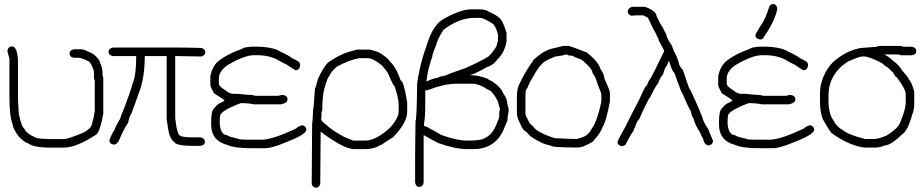

<svg xmlns="http://www.w3.org/2000/svg" viewBox="-20 -713 4435 923"><path d="M37.1 -489.7Q63 -489.7 66.4 -423.3V-235.8Q70.3 -172.9 70.3 -167.5V-165.5Q85.4 -97.2 95.7 -97.2Q104.5 -71.3 154.3 -50.3Q174.8 -44.4 236.3 -44.4H287.1Q306.2 -44.4 377 -73.7Q423.8 -96.2 423.8 -126.5Q429.2 -136.7 435.5 -179.2V-323.7Q435.5 -325.7 431.6 -339.4V-366.7Q431.6 -379.4 412.1 -413.6Q397.9 -424.8 363.3 -435.1H335.9Q314.5 -438.5 314.5 -456.5Q314.5 -472.2 335.9 -476.1H367.2Q384.8 -476.1 400.4 -466.3Q437.5 -455.1 459 -419.4Q459 -414.6 466.8 -397.9Q472.7 -379.4 472.7 -368.7V-353Q476.6 -339.4 476.6 -337.4V-167.5Q462.9 -88.4 445.3 -67.9Q347.7 -3.4 287.1 -3.4H220.7Q141.1 -3.4 113.3 -24.9Q98.6 -27.8 70.3 -56.2Q41 -96.7 41 -114.7Q25.4 -153.3 25.4 -245.6V-429.2Q25.4 -433.1 15.6 -466.3V-468.3Q19 -489.7 37.1 -489.7Z M523.4 -484.4H839.8Q879.9 -484.4 949.2 -482.4Q966.8 -476.1 966.8 -460.9Q966.8 -448.7 949.2 -441.4Q869.6 -443.4 830.1 -443.4H822.3V-144.5Q830.6 -78.1 835.9 -78.1Q835.9 -58.1 867.2 -54.7Q882.3 -52.7 900.4 -52.7H943.4Q964.8 -49.3 964.8 -31.2Q964.8 -15.6 943.4 -11.7H910.2Q825.2 -11.7 816.4 -31.2Q800.8 -42.5 793 -70.3Q789.1 -83.5 781.2 -140.6V-443.4H675.8V-441.4Q675.8 -341.8 650.4 -273.4L611.3 -166Q602.5 -157.7 595.7 -121.1Q582.5 -109.4 550.8 -35.2Q539.6 -17.6 527.3 -17.6Q505.9 -21 505.9 -39.1Q517.1 -69.8 531.2 -89.8Q531.2 -97.7 558.6 -144.5Q558.6 -150.9 580.1 -201.2Q607.9 -274.4 617.2 -310.5Q634.8 -348.6 634.8 -443.4H523.4Q502 -446.8 502 -464.8Q502 -480.5 523.4 -484.4Z M1190.4 -488.8H1206.1Q1289.6 -488.8 1327.1 -465.3Q1366.7 -447.3 1389.6 -430.2Q1393.1 -430.2 1409.2 -420.4Q1422.9 -414.6 1422.9 -400.9V-397Q1419.4 -375.5 1401.4 -375.5Q1394 -377.4 1354.5 -404.8Q1351.1 -404.8 1323.2 -420.4Q1279.3 -447.8 1213.9 -447.8H1202.1Q1155.8 -447.8 1075.2 -400.9Q1032.2 -370.6 1032.2 -336.4V-311Q1032.2 -297.4 1065.4 -277.8Q1078.1 -265.6 1096.7 -262.2H1116.2Q1178.2 -256.3 1192.4 -256.3Q1206.5 -252.4 1208 -252.4H1317.4Q1319.3 -252.4 1333 -256.3H1340.8Q1362.3 -252.9 1362.3 -234.9Q1362.3 -218.3 1331.1 -211.4H1200.2Q1180.2 -216.8 1137.7 -217.3Q1038.1 -179.7 1038.1 -154.8Q1036.1 -139.6 1036.1 -121.6V-117.7Q1041.5 -63 1073.2 -63Q1073.2 -57.6 1127.9 -45.4Q1127.9 -41.5 1170.9 -41.5H1239.3Q1288.6 -41.5 1401.4 -94.2Q1420.4 -110.8 1435.1 -110.8Q1452.6 -104.5 1452.6 -89.4Q1452.6 -66.9 1356.4 -29.8Q1313 -12.2 1309.6 -12.2Q1276.9 -0.5 1251 -0.5H1188.5Q1106.9 -0.5 1073.2 -16.1Q995.1 -36.6 995.1 -113.8V-129.4Q995.1 -182.6 1010.7 -193.8Q1024.9 -212.9 1045.9 -221.2Q1059.6 -228 1059.6 -231Q1031.7 -251 1008.8 -264.2Q991.2 -296.4 991.2 -303.2V-348.1Q1000.5 -390.6 1024.4 -414.6Q1068.8 -452.1 1145.5 -479Q1145.5 -484.9 1190.4 -488.8Z M1697.3 -474.6H1757.8Q1798.8 -465.3 1814.5 -453.1Q1851.6 -427.2 1851.6 -419.9Q1882.8 -393.6 1906.2 -326.2Q1920.4 -326.2 1937.5 -220.7V-175.8Q1937.5 -123 1869.1 -52.7Q1866.2 -52.7 1814.5 -17.6Q1810.5 -17.6 1794.9 -7.8Q1768.1 3.9 1732.4 3.9H1679.7Q1628.9 1 1521.5 -80.1V-78.1Q1519.5 89.8 1519.5 171.9Q1513.2 189.5 1498 189.5Q1478.5 183.6 1478.5 169.9Q1480.5 -85.4 1480.5 -115.2Q1484.4 -152.8 1484.4 -168V-181.6Q1488.3 -189.9 1494.1 -287.1Q1499 -293.5 1507.8 -332Q1533.2 -388.2 1556.6 -412.1Q1592.3 -438 1636.7 -457Q1656.7 -464.8 1697.3 -474.6ZM1529.3 -181.6Q1525.4 -175.3 1525.4 -169.9V-150.4L1523.4 -138.7Q1523.4 -132.3 1552.7 -109.4Q1573.2 -88.4 1634.8 -54.7L1668 -41Q1674.3 -37.1 1679.7 -37.1H1734.4Q1789.6 -37.1 1859.4 -103.5Q1896.5 -147.5 1896.5 -177.7V-210.9Q1896.5 -238.8 1877 -298.8Q1871.1 -298.8 1847.7 -355.5Q1840.8 -370.1 1816.4 -398.4Q1773.4 -433.6 1746.1 -433.6H1709Q1658.7 -425.3 1599.6 -392.6Q1569.3 -366.2 1562.5 -345.7Q1556.2 -345.7 1539.1 -287.1Q1529.3 -248 1529.3 -181.6Z M2245.1 -668H2284.2Q2313 -668 2327.1 -658.2Q2373.5 -638.7 2389.6 -617.2Q2400.4 -602.5 2415 -554.7V-513.7Q2406.2 -461.9 2372.1 -427.7Q2352.5 -404.3 2348.6 -404.3Q2338.9 -396.5 2317.4 -388.7Q2255.9 -353.5 2241.2 -353.5V-351.6Q2280.8 -351.6 2325.2 -334Q2325.2 -331.1 2348.6 -320.3Q2389.2 -292 2399.4 -263.7Q2418.9 -239.3 2418.9 -210.9Q2420.9 -210.9 2424.8 -191.4V-175.8Q2420.9 -163.1 2418.9 -132.8L2397.5 -82Q2354.5 3.9 2254.9 3.9H2225.6Q2169.4 3.9 2086.9 -25.4Q2074.7 -30.8 2018.6 -62.5H2016.6V164.1Q2013.2 185.5 1995.1 185.5Q1979.5 185.5 1975.6 164.1V31.2Q1975.6 -28.8 1977.5 -132.8Q1983.4 -132.8 1985.4 -312.5Q1995.1 -380.4 2014.6 -445.3Q2014.6 -447.8 2032.2 -498Q2058.6 -585.4 2104.5 -617.2Q2191.4 -668 2245.1 -668ZM2028.3 -322.3H2032.2Q2061 -335.9 2086.9 -339.8Q2086.9 -344.2 2120.1 -349.6Q2147.9 -362.3 2215.8 -384.8L2270.5 -410.2Q2315.4 -432.6 2331.1 -443.4Q2370.1 -486.3 2370.1 -505.9Q2370.1 -508.8 2374 -513.7V-546.9Q2363.8 -585 2350.6 -597.7Q2305.7 -627 2288.1 -627H2260.7Q2186 -627 2110.4 -568.4Q2110.4 -566.4 2096.7 -544.9Q2080.1 -513.2 2075.2 -492.2Q2057.6 -452.6 2057.6 -437.5Q2050.3 -422.9 2045.9 -400.4Q2037.1 -377.9 2030.3 -324.2Q2028.3 -324.2 2028.3 -322.3ZM2024.4 -277.3V-216.8Q2024.4 -144.5 2018.6 -121.1V-107.4Q2027.3 -107.4 2051.8 -91.8Q2055.2 -91.8 2100.6 -64.5Q2175.8 -37.1 2225.6 -37.1H2229.5Q2293.9 -37.1 2309.6 -48.8Q2343.8 -63 2364.3 -109.4Q2379.9 -146.5 2379.9 -152.3V-173.8L2383.8 -187.5L2372.1 -228.5Q2345.7 -278.3 2327.1 -281.2Q2283.7 -310.5 2251 -310.5H2172.9Q2117.2 -310.5 2040 -281.2Q2038.1 -281.2 2024.4 -277.3Z M2687.5 -492.2H2712.9Q2720.7 -492.2 2800.8 -460.9Q2855.5 -418 2867.2 -380.9Q2884.8 -355.5 2884.8 -337.9Q2912.1 -276.9 2912.1 -267.6V-224.6Q2892.6 -122.1 2875 -99.6Q2868.7 -76.2 2834 -37.1Q2834 -30.8 2781.2 -7.8Q2764.6 -3.9 2759.8 -3.9Q2627 -3.9 2627 -13.7Q2586.9 -18.6 2529.3 -58.6Q2512.2 -76.2 2511.7 -78.1Q2492.7 -85.9 2482.4 -115.2Q2464.8 -146.5 2464.8 -169.9V-248Q2464.8 -291 2480.5 -316.4Q2503.9 -366.7 2546.9 -427.7Q2596.2 -471.7 2638.7 -480.5ZM2505.9 -255.9V-169.9Q2505.9 -155.8 2521.5 -130.9Q2521.5 -122.1 2543 -105.5Q2557.1 -78.1 2646.5 -48.8Q2717.8 -44.9 2753.9 -44.9Q2800.3 -58.1 2804.7 -68.4Q2816.9 -77.1 2826.2 -97.7Q2843.3 -116.7 2861.3 -183.6Q2871.1 -221.7 2871.1 -232.4V-257.8Q2871.1 -265.1 2853.5 -306.6Q2843.8 -342.3 2828.1 -363.3Q2828.1 -381.8 2781.2 -421.9Q2774.4 -427.7 2740.2 -439.5Q2740.2 -444.3 2710.9 -447.3Q2710.9 -450.7 2701.2 -451.2Q2685.1 -445.3 2650.4 -441.4Q2595.7 -420.9 2584 -404.3Q2569.3 -392.1 2539.1 -337.9Q2526.4 -318.8 2513.7 -287.1Q2507.3 -287.1 2505.9 -255.9Z M3024.9 -680.2H3081.5Q3136.2 -659.2 3136.2 -635.3Q3151.9 -600.6 3167.5 -578.6Q3167.5 -575.2 3183.1 -547.4Q3183.1 -533.2 3210.4 -492.7Q3220.2 -466.8 3220.2 -465.3Q3234.4 -442.4 3243.7 -408.7Q3243.7 -398.9 3263.2 -375.5L3292.5 -289.6Q3302.2 -280.8 3356.9 -148.9Q3356.9 -133.8 3386.2 -90.3Q3386.2 -85.4 3405.8 -41.5Q3407.7 -38.1 3407.7 -31.7Q3401.4 -14.2 3386.2 -14.2Q3366.2 -14.2 3358.9 -49.3Q3352.5 -55.7 3345.2 -76.7Q3319.3 -116.7 3314 -143.1Q3302.2 -160.2 3302.2 -176.3Q3290.5 -193.4 3261.2 -262.2Q3252 -277.3 3237.8 -318.8L3222.2 -361.8Q3208.5 -374 3196.8 -420.4Q3194.3 -420.4 3185.1 -395Q3178.7 -395 3167.5 -356Q3150.9 -335.9 3144 -313Q3134.8 -305.2 3106.9 -248.5Q3095.7 -236.3 3052.2 -139.2Q3040 -129.9 3032.7 -100.1Q3029.3 -100.1 3024.9 -82.5Q3011.2 -65.9 2985.8 -16.1Q2976.1 -10.3 2970.2 -10.3Q2948.7 -13.7 2948.7 -31.7Q2956.5 -51.3 2989.7 -109.9Q2989.7 -113.3 3052.2 -232.9L3081.5 -295.4Q3088.4 -295.4 3099.1 -324.7Q3109.4 -334.5 3147.9 -416.5L3173.3 -467.3Q3173.3 -470.7 3147.9 -516.1Q3147.9 -520.5 3130.4 -557.1Q3121.6 -569.3 3095.2 -627.4Q3074.7 -639.2 3069.8 -639.2H3042.5Q3031.7 -639.2 3015.1 -637.2Q2997.6 -643.6 2997.6 -658.7Q3002.9 -680.2 3024.9 -680.2Z M3631.8 -488.8H3647.5Q3731 -488.8 3768.6 -465.3Q3808.1 -447.3 3831.1 -430.2Q3834.5 -430.2 3850.6 -420.4Q3864.3 -414.6 3864.3 -400.9V-397Q3860.8 -375.5 3842.8 -375.5Q3835.4 -377.4 3795.9 -404.8Q3792.5 -404.8 3764.6 -420.4Q3720.7 -447.8 3655.3 -447.8H3643.6Q3597.2 -447.8 3516.6 -400.9Q3473.6 -370.6 3473.6 -336.4V-311Q3473.6 -297.4 3506.8 -277.8Q3519.5 -265.6 3538.1 -262.2H3557.6Q3619.6 -256.3 3633.8 -256.3Q3647.9 -252.4 3649.4 -252.4H3758.8Q3760.7 -252.4 3774.4 -256.3H3782.2Q3803.7 -252.9 3803.7 -234.9Q3803.7 -218.3 3772.5 -211.4H3641.6Q3621.6 -216.8 3579.1 -217.3Q3479.5 -179.7 3479.5 -154.8Q3477.5 -139.6 3477.5 -121.6V-117.7Q3482.9 -63 3514.6 -63Q3514.6 -57.6 3569.3 -45.4Q3569.3 -41.5 3612.3 -41.5H3680.7Q3730 -41.5 3842.8 -94.2Q3861.8 -110.8 3876.5 -110.8Q3894 -104.5 3894 -89.4Q3894 -66.9 3797.9 -29.8Q3754.4 -12.2 3751 -12.2Q3718.3 -0.5 3692.4 -0.5H3629.9Q3548.3 -0.5 3514.6 -16.1Q3436.5 -36.6 3436.5 -113.8V-129.4Q3436.5 -182.6 3452.1 -193.8Q3466.3 -212.9 3487.3 -221.2Q3501 -228 3501 -231Q3473.1 -251 3450.2 -264.2Q3432.6 -296.4 3432.6 -303.2V-348.1Q3441.9 -390.6 3465.8 -414.6Q3510.3 -452.1 3586.9 -479Q3586.9 -484.9 3631.8 -488.8ZM3697.3 -693.4Q3712.9 -693.4 3716.8 -671.9Q3707.5 -614.3 3648.4 -529.3Q3644 -523.4 3634.8 -523.4H3632.8Q3611.3 -526.9 3611.3 -544.9Q3611.3 -547.9 3636.7 -589.8Q3657.2 -614.3 3677.7 -679.7Q3683.6 -693.4 3697.3 -693.4Z M4207 -492.2H4308.6Q4322.8 -488.3 4324.2 -488.3H4363.3Q4384.8 -484.9 4384.8 -466.8Q4384.8 -451.2 4363.3 -447.3H4312.5Q4311 -447.3 4296.9 -451.2H4232.4Q4232.4 -449.2 4252 -439.5Q4274.4 -419.4 4287.1 -410.2Q4311 -387.7 4318.4 -371.1Q4321.3 -371.1 4335.9 -351.6Q4338.4 -351.6 4351.6 -328.1Q4363.3 -316.4 4375 -271.5V-212.9Q4375 -184.1 4365.2 -162.1Q4344.7 -85.9 4318.4 -68.4Q4261.7 -13.7 4232.4 -13.7Q4222.2 -7.8 4197.3 -3.9H4132.8Q4057.1 -15.1 3976.6 -74.2Q3953.6 -105 3933.6 -144.5Q3921.9 -181.2 3921.9 -222.7V-265.6Q3921.9 -301.8 3937.5 -341.8Q3955.6 -385.7 3984.4 -414.1Q4042.5 -465.3 4101.6 -478.5Q4101.6 -482.4 4197.3 -488.3Q4197.3 -491.7 4207 -492.2ZM3962.9 -255.9V-230.5Q3962.9 -167 3986.3 -134.8Q4002.4 -103 4031.2 -87.9Q4059.6 -64.5 4138.7 -44.9H4181.6Q4205.1 -44.9 4244.1 -62.5Q4299.8 -98.1 4308.6 -127Q4334 -188 4334 -220.7V-263.7Q4331.1 -288.1 4291 -341.8Q4284.7 -341.8 4271.5 -367.2Q4269 -367.2 4248 -388.7Q4237.3 -392.6 4218.8 -410.2Q4157.2 -441.4 4136.7 -441.4H4123Q4112.3 -441.4 4062.5 -419.9Q4058.6 -419.9 4025.4 -394.5Q3962.9 -336.4 3962.9 -255.9Z"/></svg>

Font: CEF Fonts CJK
Style: Regular
Weight: 400
Designer: PartyBoss (派对大魔王)
Version: Release 2.25